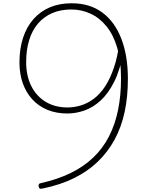

<svg xmlns="http://www.w3.org/2000/svg" viewBox="-20 -1139 932 1174"><path d="M418 -1119Q529 -1119 605.5 -1062.5Q682 -1006 722 -902Q762 -798 762 -656Q762 -547 742 -454Q722 -361 680.5 -285Q639 -209 577.5 -150Q516 -91 433 -50Q350 -9 244 13Q227 17 222.5 13.5Q218 10 216 -1Q215 -6 217 -11.5Q219 -17 229 -19Q332 -42 412 -81Q492 -120 550.5 -176Q609 -232 646.5 -305Q684 -378 702 -467Q720 -556 720 -661Q720 -767 697 -846Q674 -925 631.5 -977.5Q589 -1030 533.5 -1055.5Q478 -1081 416 -1081Q350 -1081 298.5 -1058.5Q247 -1036 211.5 -994Q176 -952 158 -892.5Q140 -833 140 -759Q140 -675 171.5 -612.5Q203 -550 260 -516Q317 -482 392 -482Q434 -482 475 -494.5Q516 -507 554 -535.5Q592 -564 622.5 -610.5Q653 -657 676 -723.5Q699 -790 710 -880L733 -817Q714 -710 678 -638.5Q642 -567 595 -524Q548 -481 495.5 -463Q443 -445 392 -445Q325 -445 271 -467Q217 -489 178.5 -530.5Q140 -572 119.5 -629.5Q99 -687 99 -757Q99 -841 121 -908Q143 -975 185 -1022.5Q227 -1070 285.5 -1094.5Q344 -1119 418 -1119Z"/></svg>

Font: Playwrite FR Moderne Thin
Style: Regular
Weight: 250
Version: Version 1.002